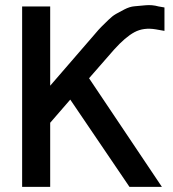

<svg xmlns="http://www.w3.org/2000/svg" viewBox="-20 -726 674 746"><path d="M66 -701H175V-393L348 -593Q363 -611 374 -622Q385 -633 401 -648.5Q417 -664 430 -671.5Q443 -679 463.5 -689.5Q484 -700 501.5 -701.5Q519 -703 545 -705.5Q571 -708 596 -701L619 -697V-606L585 -612Q538 -620 502.5 -601Q467 -582 423 -533L326 -422L609 0H483L253 -339L175 -249V0H66Z"/></svg>

Font: LT Superior Semi-bold
Style: Regular
Weight: 600
Designer: Daniel Lyons
Foundry: LyonsType
Version: Version 1.0